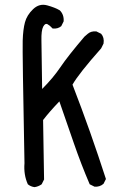

<svg xmlns="http://www.w3.org/2000/svg" viewBox="-20 -769 540 785"><path d="M121.1 -3.9Q105.5 -5.9 93.8 -15.6Q76.2 -54.7 80.1 -101.6Q71.3 -557.6 72.8 -603Q74.2 -648.4 82 -677.7Q89.8 -707 115.2 -731.4Q140.6 -755.9 172.9 -747.1Q205.1 -738.3 224.6 -726.6Q242.2 -709 240.2 -681.6L230.5 -662.1Q216.8 -650.4 195.3 -652.3Q185.5 -663.1 175.3 -669.4Q165 -675.8 156.7 -660.2Q148.4 -644.5 149.4 -603Q150.4 -561.5 152.3 -405.3Q197.3 -450.2 227.5 -495.1Q257.8 -540 325.2 -619.1L338.9 -630.9Q352.5 -642.6 374 -640.6L393.6 -630.9Q407.2 -615.2 403.3 -590.8L393.6 -571.3Q301.8 -467.8 276.4 -422.9Q313.5 -327.1 347.7 -230.5Q381.8 -133.8 413.1 -37.1L403.3 -17.6Q387.7 -3.9 366.2 -5.9L346.7 -15.6Q311.5 -97.7 281.7 -184.1Q252 -270.5 222.7 -354.5Q181.6 -311.5 156.2 -278.3L160.2 -35.2L150.4 -15.6Q136.7 -5.9 121.1 -3.9Z"/></svg>

Font: NaikaiFont
Style: Regular
Weight: 400
Version: Version 1.67